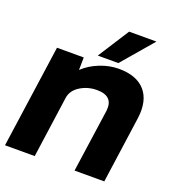

<svg xmlns="http://www.w3.org/2000/svg" viewBox="-140 -857 881 965"><g transform="rotate(20 300.0 -375.0)"><path d="M389 -583H279L386 -750H532ZM402 -557Q498 -557 543.5 -504.5Q589 -452 576 -356L526 0H367L415 -337Q425 -419 335 -419Q286 -419 246 -394Q206 -369 200 -328L154 0H-5L73 -550H216L215 -483Q251 -517 301.5 -537Q352 -557 402 -557Z"/></g></svg>

Font: Oakes Grotesk Bold
Style: Italic
Weight: 700
Italic angle: -8°
Designer: Samuel Oakes
Foundry: Samuel Oakes
Version: Version 1.000;PS 001.000;hotconv 1.0.88;makeotf.lib2.5.64775